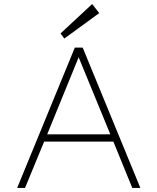

<svg xmlns="http://www.w3.org/2000/svg" viewBox="-20 -932 780 952"><path d="M351 -696H390L676 0H636L542 -230H199L104 0H65ZM214 -266H527L370 -648ZM437 -912 472 -867 299 -741 280 -766Z"/></svg>

Font: M Major Mono Display
Style: Regular
Weight: 400
Designer: Emre Parlak
Foundry: Emre Parlak
Version: Version 2.000; ttfautohint (v1.8) -l 8 -r 50 -G 200 -x 14 -D